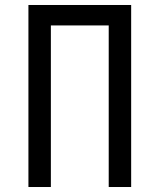

<svg xmlns="http://www.w3.org/2000/svg" viewBox="-20 -750 640 770"><path d="M94 0V-730H506V0H416V-648H184V0Z"/></svg>

Font: JetBrainsMonoNL NFM
Style: Regular
Weight: 400
Monospace: yes
Designer: Philipp Nurullin, Konstantin Bulenkov
Foundry: JetBrains
Version: Version 2.304; ttfautohint (v1.8.4.7-5d5b);Nerd Fonts 3.3.0